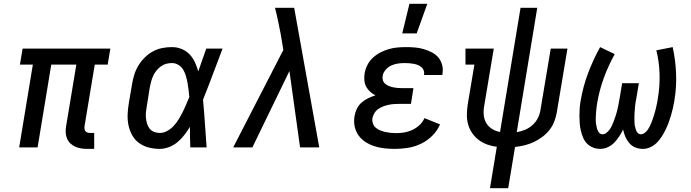

<svg xmlns="http://www.w3.org/2000/svg" viewBox="-20 -776 3640 1011"><path d="M476 8H440Q423 8 407 5.5Q391 3 376.5 -3.5Q362 -10 350.5 -21Q339 -32 333 -46.5Q327 -61 326 -77.5Q325 -94 328 -111L382 -436H250L178 0H81L153 -436H85L99 -520H561L547 -436H479L425 -111Q424 -104 425 -97Q426 -90 430 -85Q434 -80 440.5 -78Q447 -76 454 -76H476Z M821 8Q792 8 764 1Q736 -6 713.5 -22Q691 -38 677 -62.5Q663 -87 657 -114.5Q651 -142 652 -171.5Q653 -201 658 -231L675 -331Q679 -356 686.5 -381Q694 -406 708 -429.5Q722 -453 741.5 -472.5Q761 -492 784.5 -505Q808 -518 834 -523Q860 -528 885 -528Q912 -528 936.5 -518Q961 -508 978.5 -489.5Q996 -471 1006.5 -448Q1017 -425 1024 -400Q1035 -430 1045 -460Q1055 -490 1066 -520H1152Q1126 -453 1101 -385.5Q1076 -318 1049 -251Q1055 -189 1059 -126Q1063 -63 1068 0H982Q981 -27 980.5 -54Q980 -81 980 -108Q967 -86 951 -65.5Q935 -45 915 -28Q895 -11 870 -1.5Q845 8 821 8ZM821 -76Q842 -76 861.5 -87Q881 -98 895.5 -114Q910 -130 921.5 -149Q933 -168 942.5 -187Q952 -206 960 -225.5Q968 -245 977 -265Q975 -284 973 -302.5Q971 -321 967.5 -339.5Q964 -358 959 -375.5Q954 -393 945 -408.5Q936 -424 920 -434Q904 -444 885 -444Q870 -444 855 -440Q840 -436 827 -426.5Q814 -417 803.5 -404Q793 -391 786.5 -376.5Q780 -362 776 -347Q772 -332 769 -317L753 -217Q750 -201 748.5 -185.5Q747 -170 748.5 -154.5Q750 -139 754.5 -124.5Q759 -110 768 -98.5Q777 -87 791.5 -81.5Q806 -76 821 -76Z M1208 0 1472 -513 1458 -597Q1451 -632 1444 -666.5Q1437 -701 1428 -735H1529L1661 0H1560L1504 -402L1309 0Z M2059 8Q2031 8 2004 5Q1977 2 1952 -6Q1927 -14 1905 -28Q1883 -42 1868 -63Q1853 -84 1847.5 -110.5Q1842 -137 1847 -165Q1850 -184 1859 -203Q1868 -222 1884 -236Q1900 -250 1919 -259Q1938 -268 1957 -274Q1941 -282 1928.5 -293.5Q1916 -305 1908 -320Q1900 -335 1898.5 -353.5Q1897 -372 1900 -390Q1904 -413 1915 -434.5Q1926 -456 1944 -472.5Q1962 -489 1983.5 -500Q2005 -511 2027.5 -517.5Q2050 -524 2073 -526Q2096 -528 2119 -528Q2142 -528 2165.5 -526Q2189 -524 2211 -517.5Q2233 -511 2253.5 -500.5Q2274 -490 2288 -473.5Q2302 -457 2308 -434.5Q2314 -412 2310 -388L2309 -381H2213V-384Q2215 -395 2211 -405.5Q2207 -416 2198.5 -423Q2190 -430 2179.5 -434Q2169 -438 2158 -440Q2147 -442 2135 -443Q2123 -444 2112 -444Q2094 -444 2076 -441.5Q2058 -439 2041 -431.5Q2024 -424 2011 -409Q1998 -394 1995 -377Q1993 -365 1996 -354Q1999 -343 2007.5 -335.5Q2016 -328 2027 -323.5Q2038 -319 2049 -316.5Q2060 -314 2071.5 -313Q2083 -312 2095 -312H2157L2144 -229H2082Q2068 -229 2054 -228Q2040 -227 2026 -224Q2012 -221 1998.5 -216Q1985 -211 1972.5 -202.5Q1960 -194 1952 -181Q1944 -168 1941 -154Q1939 -140 1943.5 -126.5Q1948 -113 1958 -104Q1968 -95 1981.5 -89.5Q1995 -84 2009 -81Q2023 -78 2037 -76.5Q2051 -75 2066 -75Q2087 -75 2108.5 -78.5Q2130 -82 2150.5 -91.5Q2171 -101 2188.5 -117Q2206 -133 2215 -154L2297 -121Q2283 -88 2256.5 -61.5Q2230 -35 2196.5 -19Q2163 -3 2128 2.5Q2093 8 2059 8ZM2098 -600 2136 -756H2230L2174 -600Z M2560 215 2596 -3Q2570 -6 2545.5 -15Q2521 -24 2501 -39Q2481 -54 2466.5 -75Q2452 -96 2445 -121Q2438 -146 2438.5 -173Q2439 -200 2443 -227L2478 -436H2431V-520H2580L2529 -215Q2525 -191 2527.5 -168Q2530 -145 2541.5 -126.5Q2553 -108 2572 -96.5Q2591 -85 2613 -81L2721 -735H2809L2701 -80Q2724 -84 2745.5 -93Q2767 -102 2784.5 -118Q2802 -134 2812.5 -155Q2823 -176 2826 -198L2880 -520H2968L2912 -185Q2908 -161 2899 -137Q2890 -113 2873.5 -92Q2857 -71 2835.5 -55Q2814 -39 2790.5 -28Q2767 -17 2742.5 -11Q2718 -5 2692 -2L2656 215Z M3141 8Q3121 8 3103 1Q3085 -6 3071.5 -19.5Q3058 -33 3050.5 -51Q3043 -69 3038.5 -88Q3034 -107 3032.5 -126.5Q3031 -146 3031 -166.5Q3031 -187 3032.5 -207.5Q3034 -228 3038 -248Q3050 -320 3076.5 -390.5Q3103 -461 3140 -528L3217 -491Q3183 -430 3159.5 -365.5Q3136 -301 3125 -236Q3123 -224 3121.5 -212.5Q3120 -201 3119 -189Q3118 -177 3117.5 -165.5Q3117 -154 3117 -142.5Q3117 -131 3119 -119.5Q3121 -108 3124 -97.5Q3127 -87 3134 -78Q3141 -69 3153 -69Q3163 -69 3173 -76.5Q3183 -84 3189.5 -93Q3196 -102 3201 -112.5Q3206 -123 3210 -133Q3214 -143 3217.5 -153.5Q3221 -164 3224.5 -175Q3228 -186 3230.5 -196.5Q3233 -207 3235 -217.5Q3237 -228 3239 -238.5Q3241 -249 3243 -260L3256 -338H3344L3331 -260Q3329 -249 3327 -238.5Q3325 -228 3324 -217.5Q3323 -207 3322.5 -196.5Q3322 -186 3321 -175.5Q3320 -165 3320.5 -154.5Q3321 -144 3321 -133.5Q3321 -123 3323 -113Q3325 -103 3328 -93.5Q3331 -84 3337.5 -76.5Q3344 -69 3355 -69Q3365 -69 3375 -76.5Q3385 -84 3391 -93Q3397 -102 3402 -112Q3407 -122 3411 -132.5Q3415 -143 3418.5 -153Q3422 -163 3425 -173.5Q3428 -184 3431 -194.5Q3434 -205 3436 -215.5Q3438 -226 3440.5 -236.5Q3443 -247 3444 -258Q3455 -323 3453 -387Q3451 -451 3436 -511L3522 -528Q3537 -461 3540 -389.5Q3543 -318 3531 -246Q3528 -227 3523.5 -207.5Q3519 -188 3513.5 -169Q3508 -150 3501 -131Q3494 -112 3485 -93.5Q3476 -75 3464.5 -57Q3453 -39 3438.5 -24.5Q3424 -10 3404.5 -1Q3385 8 3366 8Q3344 8 3325.5 0.5Q3307 -7 3294 -22Q3281 -37 3273 -55.5Q3265 -74 3261 -94Q3252 -75 3240.5 -57.5Q3229 -40 3214.5 -25Q3200 -10 3180.5 -1Q3161 8 3141 8Z"/></svg>

Font: Iosevka HT Medium Extended
Style: Italic
Weight: 500
Width: 7
Italic angle: -9°
Monospace: yes
Designer: Belleve Invis
Foundry: Belleve Invis
Version: Version 32.3.0; ttfautohint (v1.8.4)